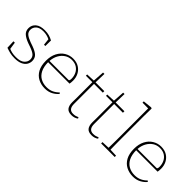

<svg xmlns="http://www.w3.org/2000/svg" viewBox="68 -1541 2350 2350"><g transform="rotate(45 1243.0 -366.0)"><path d="M211 13Q164 13 129.5 4.5Q95 -4 59 -17L55 -125H79L93 -32Q115 -22 144 -15.5Q173 -9 213 -9Q288 -9 323.5 -40Q359 -71 359 -114Q359 -152 334 -175.5Q309 -199 243 -222L200 -237Q142 -258 106.5 -287.5Q71 -317 71 -369Q71 -423 112 -458Q153 -493 231 -493Q275 -493 308.5 -483.5Q342 -474 373 -457L372 -360H349L340 -445Q288 -471 229 -471Q164 -471 132.5 -441.5Q101 -412 101 -371Q101 -331 129.5 -308Q158 -285 213 -265L259 -249Q329 -224 359 -194.5Q389 -165 389 -117Q389 -83 370.5 -53Q352 -23 312.5 -5Q273 13 211 13Z M722 -470Q672 -470 631.5 -443.5Q591 -417 566 -371.5Q541 -326 537 -267H868Q882 -270 882 -303Q882 -348 864 -386Q846 -424 810.5 -447Q775 -470 722 -470ZM734 13Q669 13 616.5 -14.5Q564 -42 534 -97.5Q504 -153 504 -238Q504 -318 533.5 -375Q563 -432 613 -462.5Q663 -493 722 -493Q783 -493 825.5 -466.5Q868 -440 890 -396.5Q912 -353 912 -301Q912 -283 910.5 -269Q909 -255 907 -244H536Q537 -165 563 -114Q589 -63 634.5 -38.5Q680 -14 737 -14Q790 -14 829 -33Q868 -52 898 -83L911 -70Q883 -35 838 -11Q793 13 734 13Z M1194 13Q1139 13 1115 -17.5Q1091 -48 1091 -106Q1091 -126 1091.5 -143.5Q1092 -161 1092 -180V-454H980V-476L1091 -481L1101 -630H1125L1121 -480H1273V-454H1121V-109Q1121 -59 1140.5 -36Q1160 -13 1197 -13Q1222 -13 1239.5 -18Q1257 -23 1275 -31L1283 -15Q1267 -2 1244.5 5.5Q1222 13 1194 13Z M1542 13Q1487 13 1463 -17.5Q1439 -48 1439 -106Q1439 -126 1439.5 -143.5Q1440 -161 1440 -180V-454H1328V-476L1439 -481L1449 -630H1473L1469 -480H1621V-454H1469V-109Q1469 -59 1488.5 -36Q1508 -13 1545 -13Q1570 -13 1587.5 -18Q1605 -23 1623 -31L1631 -15Q1615 -2 1592.5 5.5Q1570 13 1542 13Z M1698 0V-23L1800 -27Q1801 -68 1801.5 -120Q1802 -172 1802 -213V-710L1703 -711V-733L1818 -745L1833 -739L1831 -606V-213Q1831 -172 1831.5 -120Q1832 -68 1833 -27L1933 -23V0Z M2246 -470Q2196 -470 2155.5 -443.5Q2115 -417 2090 -371.5Q2065 -326 2061 -267H2392Q2406 -270 2406 -303Q2406 -348 2388 -386Q2370 -424 2334.5 -447Q2299 -470 2246 -470ZM2258 13Q2193 13 2140.5 -14.5Q2088 -42 2058 -97.5Q2028 -153 2028 -238Q2028 -318 2057.5 -375Q2087 -432 2137 -462.5Q2187 -493 2246 -493Q2307 -493 2349.5 -466.5Q2392 -440 2414 -396.5Q2436 -353 2436 -301Q2436 -283 2434.5 -269Q2433 -255 2431 -244H2060Q2061 -165 2087 -114Q2113 -63 2158.5 -38.5Q2204 -14 2261 -14Q2314 -14 2353 -33Q2392 -52 2422 -83L2435 -70Q2407 -35 2362 -11Q2317 13 2258 13Z"/></g></svg>

Font: Source Serif 4 SmText ExtraLight
Style: Regular
Weight: 200
Designer: Frank Grießhammer
Foundry: Adobe
Version: Version 4.005;hotconv 1.1.0;makeotfexe 2.6.0